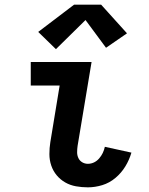

<svg xmlns="http://www.w3.org/2000/svg" viewBox="-20 -796 640 824"><path d="M357 8Q331 8 306 3.5Q281 -1 260 -13Q239 -25 223.5 -43.5Q208 -62 200 -85.5Q192 -109 192 -135Q192 -161 196 -186L236 -429H112V-530H373L313 -170Q311 -156 311 -142.5Q311 -129 316.5 -117.5Q322 -106 333 -99.5Q344 -93 357 -93Q371 -93 383.5 -99Q396 -105 405.5 -116Q415 -127 421 -139.5Q427 -152 430 -166L544 -141Q535 -110 518 -82Q501 -54 475.5 -32.5Q450 -11 419 -1.5Q388 8 357 8ZM220 -585 144 -659 298 -776H414L525 -653L435 -591L347 -710Z"/></svg>

Font: Iosevka Curly Slab Extended
Style: Bold Italic
Weight: 700
Width: 7
Italic angle: -9°
Monospace: yes
Designer: Belleve Invis
Foundry: Belleve Invis
Version: Version 11.0.0; ttfautohint (v1.8.3)